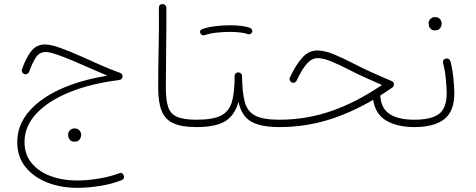

<svg xmlns="http://www.w3.org/2000/svg" viewBox="-20 -612 2274 918"><path d="M195.3 -399.4Q221.7 -399.4 265.9 -383.8Q310.1 -368.2 361.6 -345.2Q413.1 -322.3 463.1 -300Q513.2 -277.8 551.8 -264.6Q565.9 -260.3 565.9 -247.1Q565.9 -231.9 548.3 -229Q415.5 -212.9 313.7 -171.6Q211.9 -130.4 154.5 -69.6Q97.2 -8.8 97.2 67.4Q97.2 127 131.3 168Q165.5 209 222.4 230Q279.3 251 347.2 251Q395.5 251 450.2 242.2Q504.9 233.4 548.3 216.8Q564.9 210 571.3 226.1Q577.6 242.7 561 249.5Q516.1 267.6 458.7 276.9Q401.4 286.1 349.1 286.1Q271.5 286.1 206.3 260.7Q141.1 235.4 101.8 186.5Q62.5 137.7 62.5 67.4Q62.5 -12.7 116.7 -76.9Q170.9 -141.1 267.8 -185.3Q364.7 -229.5 493.7 -250Q461.9 -263.2 419.2 -282.2Q376.5 -301.3 332.8 -319.8Q289.1 -338.4 252.9 -350.8Q216.8 -363.3 198.2 -363.3Q167.5 -363.3 150.1 -335.2Q132.8 -307.1 119.6 -269.5Q117.7 -263.2 111.1 -259.3Q104.5 -255.4 97.2 -257.3Q90.8 -259.3 86.7 -265.9Q82.5 -272.5 85 -279.8Q100.6 -327.6 126.2 -363.5Q151.9 -399.4 195.3 -399.4ZM305.7 30.8Q305.7 20 314 11Q322.3 2 336.9 2Q346.7 2 353 5.9Q359.4 9.8 362.8 15.1Q368.2 22.9 368.2 31.7Q368.2 42.5 361.3 54Q354.5 65.4 335.9 65.4Q323.7 65.4 316.9 59.3Q310.1 53.2 307.6 45.4Q307.1 42 306.4 38.3Q305.7 34.7 305.7 30.8Z M736.3 -192.9Q736.3 -280.3 738.5 -380.1Q740.7 -480 739.7 -574.2Q739.7 -592.3 756.8 -592.3Q764.6 -592.8 769.8 -587.6Q774.9 -582.5 775.4 -575.2Q775.9 -481 774.4 -381.1Q772.9 -281.2 772.9 -193.4Q772.9 -134.8 783.7 -101.3Q794.4 -67.9 825.9 -53.7Q857.4 -39.6 919.4 -39.6H919.9Q937.5 -39.6 937.5 -22Q937.5 -4.4 919.9 -4.4H919.4Q849.1 -4.4 809.3 -22.5Q769.5 -40.5 752.9 -81.8Q736.3 -123 736.3 -192.9Z M901.9 -22Q901.9 -29.8 907.2 -34.7Q912.6 -39.6 919.9 -39.6Q996.6 -39.6 1035.6 -58.8Q1074.7 -78.1 1088.4 -123.8Q1102.1 -169.4 1101.6 -248.5Q1102.1 -256.8 1107.7 -261.7Q1113.3 -266.6 1121.1 -265.6Q1127.9 -265.1 1132.8 -260Q1137.7 -254.9 1137.2 -247.6Q1138.2 -169.9 1150.4 -124.3Q1162.6 -78.6 1200.4 -59.1Q1238.3 -39.6 1315.4 -39.6H1315.9Q1333.5 -39.6 1333.5 -22Q1333.5 -4.4 1315.9 -4.4H1315.4Q1224.6 -4.4 1179.4 -31.5Q1134.3 -58.6 1120.1 -125Q1102.1 -59.6 1056.2 -32Q1010.3 -4.4 919.9 -4.4Q912.6 -4.4 907.2 -9.5Q901.9 -14.6 901.9 -22ZM937.5 -453.6Q933.1 -468.8 947.8 -473.1Q973.6 -482.4 1009.3 -486.8Q1044.9 -491.2 1079.6 -491.2Q1108.9 -491.2 1134.3 -488Q1159.7 -484.9 1177.2 -478Q1183.1 -475.1 1185.5 -468.8Q1188 -462.4 1184.6 -456.5Q1181.6 -451.7 1176.5 -449.2Q1171.4 -446.8 1166 -448.7Q1151.9 -454.1 1128.7 -456.8Q1105.5 -459.5 1079.6 -459.5Q1045.4 -459.5 1012.5 -455.6Q979.5 -451.7 957.5 -443.4Q951.2 -441.4 945.6 -444.8Q939.9 -448.2 937.5 -453.6Z M1496.6 -370.6Q1531.2 -370.6 1574 -353.3Q1616.7 -335.9 1674.3 -306.2Q1710 -287.6 1753.9 -267.6Q1797.9 -247.6 1852.5 -224.6Q1863.3 -220.2 1863.3 -208Q1863.3 -198.2 1855 -192.9Q1826.2 -172.9 1798.3 -155.3Q1801.3 -94.2 1842.8 -66.9Q1884.3 -39.6 1960.4 -39.6H1960.9Q1978.5 -39.6 1978.5 -22Q1978.5 -4.4 1960.9 -4.4H1960.4Q1879.9 -4.4 1827.1 -35.2Q1774.4 -65.9 1764.2 -134.8Q1655.3 -70.8 1545.2 -37.6Q1435.1 -4.4 1315.9 -4.4Q1297.9 -4.4 1297.9 -22Q1297.9 -39.6 1315.9 -39.6Q1444.3 -39.6 1564.2 -81.1Q1684.1 -122.6 1806.2 -205.6Q1760.7 -225.6 1722.9 -242.7Q1685.1 -259.8 1653.3 -276.4Q1599.1 -304.2 1562 -319.1Q1524.9 -334 1498.5 -334Q1471.7 -334 1448.5 -308.8Q1425.3 -283.7 1398.4 -227.1Q1396 -220.7 1388.4 -217.5Q1380.9 -214.4 1373 -218.8Q1367.7 -222.2 1365.2 -228.8Q1362.8 -235.4 1366.2 -241.7Q1395 -303.2 1425.8 -336.9Q1456.5 -370.6 1496.6 -370.6Z M1943.4 -22Q1943.4 -39.6 1960.9 -39.6Q2040.5 -39.6 2078.1 -66.7Q2115.7 -93.8 2115.7 -167Q2115.7 -189.9 2111.8 -232.7Q2107.9 -275.4 2098.1 -311Q2095.7 -328.6 2112.3 -332Q2119.6 -334 2125.7 -329.6Q2131.8 -325.2 2133.8 -318.4Q2143.6 -281.2 2147.9 -237.1Q2152.3 -192.9 2152.3 -167Q2152.3 -80.1 2104.2 -42.2Q2056.2 -4.4 1960.9 -4.4Q1953.6 -4.4 1948.5 -9.5Q1943.4 -14.6 1943.4 -22ZM2029.3 -501.5Q2029.3 -512.2 2037.6 -521.2Q2045.9 -530.3 2060.5 -530.3Q2070.3 -530.3 2076.7 -526.4Q2083 -522.5 2086.4 -517.1Q2091.8 -509.3 2091.8 -500.5Q2091.8 -489.7 2085 -478.3Q2078.1 -466.8 2059.6 -466.8Q2047.4 -466.8 2040.5 -472.9Q2033.7 -479 2031.2 -486.8Q2030.8 -490.2 2030 -493.9Q2029.3 -497.6 2029.3 -501.5Z"/></svg>

Font: Mikhak-FD ExtraLight
Style: Regular
Weight: 200
Designer: Amin Abedi
Version: Version 3.2